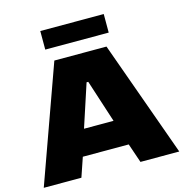

<svg xmlns="http://www.w3.org/2000/svg" viewBox="-124 -986 1050 1099"><g transform="rotate(-15 401.5 -436.0)"><path d="M0 0 247 -688H556L803 0H573L534 -114H262L223 0ZM310 -267H485L403 -520H393ZM213 -762V-872H589V-762Z"/></g></svg>

Font: Saira Expanded ExtraBold
Style: Regular
Weight: 800
Width: 7
Designer: Hector Gatti with collaboration of the Omnibus-Type team
Foundry: Omnibus-Type
Version: Version 1.101